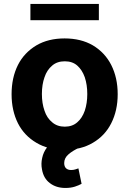

<svg xmlns="http://www.w3.org/2000/svg" viewBox="-20 -747 653 971"><path d="M306.6 10.7Q223.6 10.7 164.1 -24.9Q102.5 -61 70.8 -123.5Q38.6 -187.5 38.6 -270.5Q38.6 -354.5 70.8 -418.5Q102.1 -480.5 164.1 -517.6Q224.1 -552.7 306.6 -552.7Q389.6 -552.7 449.7 -517.6Q510.7 -481 542.5 -418.5Q575.2 -354 575.2 -270.5Q575.2 -188 542.5 -123.5Q510.7 -60.5 449.7 -24.9Q390.1 10.7 306.6 10.7ZM370.6 -128.4Q395.5 -149.4 408.7 -187Q421.4 -225.1 421.4 -271.5Q421.4 -318.4 408.7 -356.4Q395.5 -393.6 370.6 -415.5Q346.2 -437 307.6 -437Q269 -437 244.1 -415.5Q217.3 -393.1 205.1 -356.4Q191.9 -319.3 191.9 -271.5Q191.9 -224.6 205.1 -187Q217.3 -149.9 244.1 -128.4Q269.5 -106.4 307.6 -106.4Q345.7 -106.4 370.6 -128.4ZM311 203.6Q264.2 203.6 232.4 179.2Q200.2 155.3 192.4 109.9Q186.5 81.1 193.4 51.3Q199.2 22.9 218.3 -2.4Q236.8 -27.3 267.6 -41L380.4 0Q346.7 15.6 326.2 33.7Q304.7 52.2 304.7 77.6Q304.7 94.7 313.5 103.5Q322.8 112.8 339.4 112.8Q351.6 112.8 360.4 109.9L376.5 104.5L392.6 182.6Q378.4 190.4 358.9 196.8Q337.4 203.6 311 203.6ZM133.8 -727.1H480V-645H133.8Z"/></svg>

Font: My Font
Style: Bold
Weight: 500
Designer: Rasmus Andersson
Foundry: rsms
Version: Version 0.001